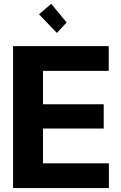

<svg xmlns="http://www.w3.org/2000/svg" viewBox="-20 -964 619 984"><path d="M46.9 0V-727.5H537.3V-600.8H200.4V-429.7H511.5V-305.3H200.4V-126.8H538.1V0ZM271.5 -795.3 179.9 -890.8 242.6 -944.3 321.5 -848.8Z"/></svg>

Font: Inter Tight
Style: Regular
Weight: 400
Designer: Rasmus Andersson
Foundry: rsms
Version: Version 3.002